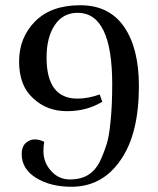

<svg xmlns="http://www.w3.org/2000/svg" viewBox="-20 -522 603 734"><path d="M247 164Q204 164 175 131Q146 99 146 55Q146 38 149 20Q130 11 114 11Q98 11 88 18Q63 31 63 67Q63 124 118 158Q173 192 253 192Q371 192 441 90Q511 -10 511 -193Q511 -338 454 -420Q397 -502 287 -502Q176 -502 115 -441Q53 -379 53 -287Q53 -194 107 -146Q159 -97 236 -97Q312 -97 371 -133L361 -161Q317 -145 276 -145Q158 -145 158 -302Q158 -380 190 -427Q221 -473 277 -473Q409 -473 409 -200Q409 -115 402 -52Q397 0 388 28Q376 66 362 95Q346 128 318 146Q290 164 247 164Z"/></svg>

Font: Rufina
Style: Regular
Weight: 400
Designer: Martin Sommaruga
Foundry: Martin Sommaruga
Version: Version